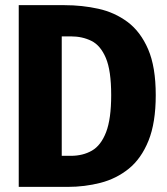

<svg xmlns="http://www.w3.org/2000/svg" viewBox="-20 -731 655 751"><path d="M589.2 -359Q589.2 -250.8 560.8 -180.5Q532.3 -110.3 483.6 -71Q434.9 -31.8 373.1 -15.9Q311.3 0 245.1 0H53.3V-710.8H232.8Q301 -710.8 364.9 -696.7Q428.7 -682.6 479.2 -644.9Q529.7 -607.2 559.5 -538.2Q589.2 -469.2 589.2 -359ZM414.9 -359Q414.9 -454.9 394.1 -504.1Q373.3 -553.3 337.7 -571Q302.1 -588.7 257.4 -588.7H221.5V-121.5H257.4Q304.1 -121.5 339.5 -141.8Q374.9 -162.1 394.9 -213.8Q414.9 -265.6 414.9 -359Z"/></svg>

Font: Fira Code
Style: Bold
Weight: 700
Monospace: yes
Designer: Carrois Corporate, Edenspiekermann AG, Nikita Prokopov
Foundry: Carrois Corporate, Edenspiekermann AG, Nikita Prokopov
Version: Version 6.000; ttfautohint (v1.8.2) -l 8 -r 50 -G 200 -x 14 